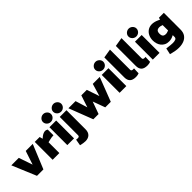

<svg xmlns="http://www.w3.org/2000/svg" viewBox="273 -2276 3957 3957"><g transform="rotate(-45 2251.5 -297.5)"><path d="M228 6 7 -521H225L326 -225H329L427 -521H632L415 6Z M690 0V-521H833L851 -452L891 -486Q919 -508 948 -519.5Q977 -531 1003 -531Q1016 -531 1030.5 -526Q1045 -521 1059 -511V-345Q1031 -344 1005 -341Q979 -338 949 -330L886 -315V0Z M1118 0V-521H1314V0ZM1216 -577Q1184 -577 1157 -592.5Q1130 -608 1114 -634Q1098 -660 1098 -691Q1098 -722 1114 -747Q1130 -772 1157 -788Q1184 -804 1216 -804Q1249 -804 1275.5 -788Q1302 -772 1318 -747Q1334 -722 1334 -691Q1334 -660 1318 -634Q1302 -608 1275.5 -592.5Q1249 -577 1216 -577Z M1440 209Q1410 209 1381.5 204Q1353 199 1324 193L1301 187L1325 49L1334 50Q1342 51 1352 52Q1362 53 1373 53Q1394 53 1406 44Q1418 35 1418 12V-521H1614V34Q1614 119 1568 164Q1522 209 1440 209ZM1515 -577Q1483 -577 1456 -592.5Q1429 -608 1413 -634Q1397 -660 1397 -691Q1397 -722 1413 -747Q1429 -772 1456 -788Q1483 -804 1515 -804Q1548 -804 1574.5 -788Q1601 -772 1617 -747Q1633 -722 1633 -691Q1633 -660 1617 -634Q1601 -608 1574.5 -592.5Q1548 -577 1515 -577Z M1873 3 1671 -521H1879L1960 -258L2047 -521H2207L2300 -247L2381 -521H2584L2382 3H2221L2123 -265L2026 3Z M2642 0V-521H2838V0ZM2740 -577Q2708 -577 2681 -592.5Q2654 -608 2638 -634Q2622 -660 2622 -691Q2622 -722 2638 -747Q2654 -772 2681 -788Q2708 -804 2740 -804Q2773 -804 2799.5 -788Q2826 -772 2842 -747Q2858 -722 2858 -691Q2858 -660 2842 -634Q2826 -608 2799.5 -592.5Q2773 -577 2740 -577Z M3115 9Q3019 9 2977 -33.5Q2935 -76 2935 -154V-738L3131 -770V-181Q3131 -163 3143.5 -153.5Q3156 -144 3181 -144Q3186 -144 3193 -144.5Q3200 -145 3208 -146L3202 -7Q3184 0 3160.5 4.5Q3137 9 3115 9Z M3450 9Q3354 9 3312 -33.5Q3270 -76 3270 -154V-738L3466 -770V-181Q3466 -163 3478.5 -153.5Q3491 -144 3516 -144Q3521 -144 3528 -144.5Q3535 -145 3543 -146L3537 -7Q3519 0 3495.5 4.5Q3472 9 3450 9Z M3610 0V-521H3806V0ZM3708 -577Q3676 -577 3649 -592.5Q3622 -608 3606 -634Q3590 -660 3590 -691Q3590 -722 3606 -747Q3622 -772 3649 -788Q3676 -804 3708 -804Q3741 -804 3767.5 -788Q3794 -772 3810 -747Q3826 -722 3826 -691Q3826 -660 3810 -634Q3794 -608 3767.5 -592.5Q3741 -577 3708 -577Z M4168 209Q4124 209 4076 202Q4028 195 3980 182L3939 171L3969 34L4009 39Q4043 43 4077.5 47Q4112 51 4142 51Q4193 51 4225 37.5Q4257 24 4257 -14V-66L4235 -56Q4207 -41 4176 -33.5Q4145 -26 4115 -26Q4055 -26 4012 -48Q3969 -70 3941 -106.5Q3913 -143 3900 -188Q3887 -233 3887 -278Q3887 -349 3914 -406Q3941 -463 3992 -497Q4043 -531 4115 -531Q4148 -531 4184.5 -521.5Q4221 -512 4251 -498L4298 -477L4309 -521H4452V-36Q4452 49 4415 103Q4378 157 4313.5 183Q4249 209 4168 209ZM4084 -279Q4084 -243 4094.5 -221Q4105 -199 4126 -190Q4147 -181 4176 -181Q4189 -181 4204 -184.5Q4219 -188 4234 -194L4257 -202L4256 -360L4232 -367Q4219 -372 4205 -375Q4191 -378 4176 -378Q4144 -378 4123 -367Q4102 -356 4093 -334.5Q4084 -313 4084 -279Z"/></g></svg>

Font: REM Medium ExtraBold
Style: Regular
Weight: 800
Version: Version 1.005;gftools[0.9.28]